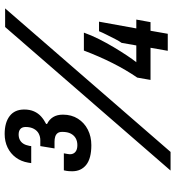

<svg xmlns="http://www.w3.org/2000/svg" viewBox="16 -756 752 824"><g transform="rotate(-90 392.0 -344.0)"><path d="M72 12 688 -698H768L152 12ZM181 -328Q124 -328 96.5 -350Q69 -372 69 -410Q69 -416 69.5 -424.5Q70 -433 73 -446H146Q144 -435 143 -429Q142 -423 142 -420Q142 -405 152 -396.5Q162 -388 181 -388Q198 -388 210.5 -395Q223 -402 230.5 -416Q238 -430 238 -453Q238 -466 232.5 -473Q227 -480 217.5 -483Q208 -486 196 -486H167L177 -547H203Q217 -547 230 -553.5Q243 -560 251 -574.5Q259 -589 259 -610Q259 -625 250.5 -632.5Q242 -640 227 -640Q214 -640 204 -635Q194 -630 187.5 -620Q181 -610 178 -594L177 -586H104L106 -599Q111 -629 128 -652Q145 -675 171 -687.5Q197 -700 229 -700Q278 -700 306 -678.5Q334 -657 334 -616Q334 -592 326 -574Q318 -556 304 -543.5Q290 -531 272 -522V-518Q291 -509 301.5 -492Q312 -475 312 -450Q312 -413 294.5 -385.5Q277 -358 247.5 -343Q218 -328 181 -328ZM586 0 599 -74H461L471 -131Q504 -179 533 -236.5Q562 -294 587 -360H664Q653 -329 636.5 -296Q620 -263 601.5 -232Q583 -201 566 -175.5Q549 -150 537 -135H609L620 -198Q628 -209 636.5 -226Q645 -243 654.5 -261.5Q664 -280 670 -295H711L682 -135H720L709 -74H672L659 0Z"/></g></svg>

Font: Archivo SemiCondensed SemiBold
Style: Italic
Weight: 600
Width: 4
Italic angle: -10°
Designer: Hector Gatti
Foundry: Omnibus-Type
Version: Version 2.001